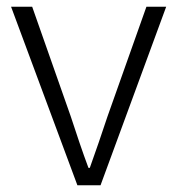

<svg xmlns="http://www.w3.org/2000/svg" viewBox="-20 -553 529 573"><path d="M211 0H280L476 -533H417L301 -206C284 -154 265 -100 248 -52H244C226 -100 208 -154 191 -206L76 -533H13Z"/></svg>

Font: Noto Sans T Chinese Light
Style: Regular
Weight: 300
Designer: Ryoko NISHIZUKA (kana & ideographs); Paul D. Hunt (Latin, Greek & Cyrillic); Wenlong ZHANG (bopomofo); Sandoll Communica
Foundry: Adobe Systems Incorporated
Version: Version 1.000;PS 1;hotconv 1.0.78;makeotf.lib2.5.61930